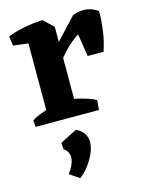

<svg xmlns="http://www.w3.org/2000/svg" viewBox="-119 -566 710 935"><g transform="rotate(-15 236.0 -98.5)"><path d="M93 0V-446L188 -494L238 -447V0ZM192 -219 170 -298 339 -479Q374 -493 408 -488.5Q442 -484 466 -465Q467 -446 465 -421Q463 -396 459.5 -368.5Q456 -341 449.5 -315Q443 -289 436 -268H356L338 -382Q313 -366 288.5 -344Q264 -322 239.5 -291.5Q215 -261 192 -219ZM18 -411 11 -459Q50 -474 96.5 -483Q143 -492 188 -494L192 -438L127 -398ZM22 0 19 -34Q44 -49 76.5 -60.5Q109 -72 134 -78L123 0ZM201 0 218 -87Q238 -84 261 -78.5Q284 -73 306.5 -65.5Q329 -58 345 -49L341 0ZM167 297 118 264Q147 226 150.5 193.5Q154 161 125 140L123 107L208 64Q240 80 251 104Q262 128 257.5 155.5Q253 183 238.5 210.5Q224 238 205 261Q186 284 167 297Z"/></g></svg>

Font: Eczar SemiBold
Style: Regular
Weight: 600
Designer: Vaibhav Singh
Foundry: Rosetta Type Foundry
Version: Version 2.000